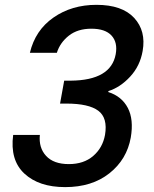

<svg xmlns="http://www.w3.org/2000/svg" viewBox="-20 -766 634 790"><path d="M103 -548.8Q125 -641.6 200 -693.8Q274.9 -746.1 377 -746.1Q482.4 -746.1 532 -692.4Q581.5 -638.7 566.9 -556.2Q556.2 -494.6 515.6 -450.7Q475.1 -406.7 425.8 -391.1V-387.2Q481 -369.6 505.9 -322Q530.8 -274.4 518.1 -200.2Q502 -109.9 430.2 -53Q358.4 3.9 248 3.9Q140.1 3.9 80.3 -51.8Q20.5 -107.4 34.2 -210.9H144Q138.7 -158.2 169.7 -124.5Q200.7 -90.8 263.2 -90.8Q324.7 -90.8 363.5 -124.3Q402.3 -157.7 412.1 -210.9Q423.8 -280.8 384.5 -310.3Q345.2 -339.8 252.9 -339.8H227.1L244.1 -434.1H271Q436.5 -435.5 456.1 -543Q464.8 -591.3 439 -619.6Q413.1 -647.9 356 -647.9Q299.8 -647.9 263.4 -619.4Q227.1 -590.8 213.9 -548.8Z"/></svg>

Font: Poppins Medium
Style: Italic
Weight: 500
Italic angle: -10°
Designer: Ninad Kale (Devanagari), Jonny Pinhorn (Latin)
Foundry: Indian Type Foundry
Version: Version 3.200;PS 1.000;hotconv 16.6.54;makeotf.lib2.5.65590